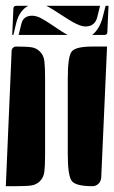

<svg xmlns="http://www.w3.org/2000/svg" viewBox="-20 -650 393 660"><path d="M213 -120V-380Q213 -456 226.5 -473Q240 -490 298 -490H348L328 -40Q327 -27 318.5 -18.5Q310 -10 298 -10Q241 -10 227 -27.5Q213 -45 213 -120ZM0 -10 20 -475Q20 -481 24.5 -485.5Q29 -490 35 -490Q71 -490 88 -487.5Q105 -485 117.5 -472.5Q130 -460 132.5 -440Q135 -420 135 -380V-120Q135 -80 132.5 -60Q130 -40 117.5 -27.5Q105 -15 88 -12.5Q71 -10 35 -10ZM22 -530 26 -620Q26 -630 36 -630H77Q47 -614 36 -572L26 -530ZM297 -530Q321 -549 332 -587L343 -630H353L349 -540Q349 -530 339 -530ZM139 -630H324L314 -590Q306 -559 273 -559Q251 -559 202 -591.5Q153 -624 139 -630ZM44 -530 54 -570Q61 -596 91 -596Q106 -596 125.5 -585Q145 -574 171 -556Q197 -538 212 -530Z"/></svg>

Font: PrimecolorCV1
Style: Medium
Weight: 500
Designer: gluk
Foundry: gluk
Version: Version 0.672